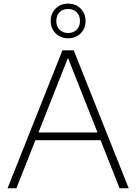

<svg xmlns="http://www.w3.org/2000/svg" viewBox="-20 -1010 730 1030"><path d="M20.5 0 315 -740H375.5L670.5 0H621.5L519.5 -258H170L68 0ZM186.5 -299.5H503L344.5 -699.5ZM345.5 -804.5Q305 -804.5 278.5 -831Q252 -857.5 252 -897.5Q252 -938 278.5 -964.2Q305 -990.5 345.5 -990.5Q386 -990.5 412.5 -964.2Q439 -938 439 -897.5Q439 -857.5 412.5 -831Q386 -804.5 345.5 -804.5ZM345.5 -833Q373.5 -833 391.2 -850.2Q409 -867.5 409 -897.5Q409 -927.5 391.2 -944.8Q373.5 -962 345.5 -962Q317.5 -962 299.8 -944.8Q282 -927.5 282 -897.5Q282 -867.5 299.8 -850.2Q317.5 -833 345.5 -833Z"/></svg>

Font: Encode Sans SemiExpanded SemiExpanded ExtraLight
Style: Regular
Weight: 200
Width: 6
Designer: Multiple Designers
Foundry: Impallari Type
Version: Version 3.000; ttfautohint (v1.8.3) -l 8 -r 50 -G 200 -x 14 